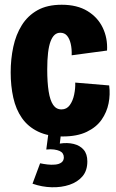

<svg xmlns="http://www.w3.org/2000/svg" viewBox="-20 -562 490 809"><path d="M244 13Q183 13 140.5 -7.5Q98 -28 72.5 -64.5Q47 -101 36 -150.5Q25 -200 25 -257Q25 -313 36 -364.5Q47 -416 72 -456Q97 -496 138 -519Q179 -542 240 -542Q305 -542 348.5 -515.5Q392 -489 413 -445Q434 -401 431 -349L282 -329Q283 -356 278 -377.5Q273 -399 262.5 -411.5Q252 -424 234 -424Q220 -424 210 -415Q200 -406 193 -387.5Q186 -369 182.5 -339.5Q179 -310 179 -269Q179 -215 185 -177Q191 -139 204 -120Q217 -101 239 -101Q261 -101 274 -119Q287 -137 292.5 -163.5Q298 -190 297 -214L440 -202Q445 -164 437.5 -126.5Q430 -89 408 -57.5Q386 -26 345.5 -6.5Q305 13 244 13ZM117 212 149 126Q163 129 179.5 131Q196 133 212.5 131.5Q229 130 239 122.5Q249 115 249 101Q249 92 244.5 85Q240 78 231 74Q222 70 208 68Q194 66 175 68L185 -8H238L232 43Q264 38 290.5 44.5Q317 51 332.5 69Q348 87 348 118Q348 157 327.5 181Q307 205 273 216.5Q239 228 198 227Q157 226 117 212Z"/></svg>

Font: Bricolage Grotesque 24pt Condensed ExtraBold
Style: Regular
Weight: 800
Width: 3
Designer: Mathieu Triay
Foundry: Atelier Triay
Version: Version 1.001;gftools[0.9.33.dev8+g029e19f]